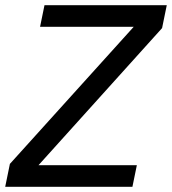

<svg xmlns="http://www.w3.org/2000/svg" viewBox="-34 -718 661 738"><path d="M475 0H-14L4 -88L480 -615H120L137 -698H607L589 -610L114 -83H492Z"/></svg>

Font: IBM Plex Sans Text
Style: Italic
Weight: 450
Italic angle: -11°
Designer: Mike Abbink, Paul van der Laan, Pieter van Rosmalen
Foundry: Bold Monday
Version: Version 3.005